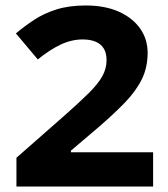

<svg xmlns="http://www.w3.org/2000/svg" viewBox="-20 -681 612 701"><path d="M539 0H40V-105L213 -257Q271 -308 305 -342Q339 -376 354 -403.5Q369 -431 369 -461Q369 -488 358.5 -504.5Q348 -521 328.5 -529Q309 -537 282 -537Q241 -537 201 -518Q161 -499 118 -464L38 -559Q69 -585 104.5 -608.5Q140 -632 186 -646.5Q232 -661 293 -661Q363 -661 413.5 -638.5Q464 -616 491.5 -577Q519 -538 519 -488Q519 -435 498 -392Q477 -349 435.5 -306Q394 -263 332 -210L239 -131V-125H539Z"/></svg>

Font: Noto Sans Telugu
Style: Regular
Weight: 400
Designer: Jelle Bosma - Monotype Design Team
Foundry: Monotype Imaging Inc.
Version: Version 2.003